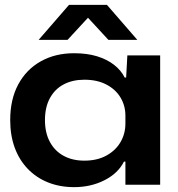

<svg xmlns="http://www.w3.org/2000/svg" viewBox="-20 -760 731 790"><path d="M285 10Q226 10 177.5 -9.5Q129 -29 94 -65.5Q59 -102 40.5 -152.5Q22 -203 22 -266Q22 -351 55 -412.5Q88 -474 147.5 -507.5Q207 -541 285 -541Q338 -541 379 -528.5Q420 -516 449 -493.5Q478 -471 493 -441H499L504 -532H639V0H496V-95H490Q466 -47 410 -18.5Q354 10 285 10ZM327 -99Q380 -99 418 -120Q456 -141 476 -175.5Q496 -210 496 -252V-284Q496 -325 476 -358.5Q456 -392 418 -412Q380 -432 327 -432Q279 -432 242.5 -413Q206 -394 185.5 -356.5Q165 -319 165 -266Q165 -214 185 -176.5Q205 -139 241.5 -119Q278 -99 327 -99ZM139 -596 264 -740H420L545 -596H426L342 -687L258 -596Z"/></svg>

Font: Mona Sans Expanded SemiBold
Style: Regular
Weight: 600
Width: 7
Designer: Deni Anggara
Foundry: GitHub
Version: Version 2.000